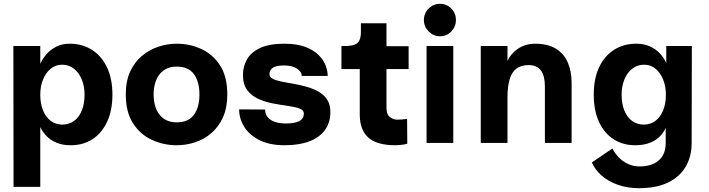

<svg xmlns="http://www.w3.org/2000/svg" viewBox="-20 -749 3715 1006"><path d="M191 -83V230H51L50 -508H191V-415Q204 -443 225 -466.5Q246 -490 276 -505Q306 -520 345 -520Q411 -520 461.5 -488Q512 -456 540.5 -396.5Q569 -337 569 -253Q569 -171 541.5 -111.5Q514 -52 465 -20Q416 12 350 12Q309 12 278 -0.5Q247 -13 225.5 -34.5Q204 -56 191 -83ZM305 -96Q341 -96 367.5 -115Q394 -134 408.5 -169.5Q423 -205 423 -253Q423 -297 408.5 -332.5Q394 -368 367.5 -389Q341 -410 305 -410Q271 -410 245.5 -389Q220 -368 205.5 -332.5Q191 -297 191 -253Q191 -206 205.5 -170.5Q220 -135 245.5 -116Q271 -97 305 -96Z M906 12Q837 12 776 -16Q715 -44 677 -103Q639 -162 639 -254Q639 -324 662 -374Q685 -424 724 -456.5Q763 -489 810.5 -504.5Q858 -520 906 -520Q975 -520 1035.5 -492Q1096 -464 1133.5 -405.5Q1171 -347 1171 -254Q1171 -185 1148.5 -135Q1126 -85 1088 -52Q1050 -19 1002.5 -3.5Q955 12 906 12ZM906 -108Q967 -108 996 -147.5Q1025 -187 1025 -254Q1025 -320 996.5 -360Q968 -400 906 -400Q848 -400 816.5 -360Q785 -320 785 -254Q785 -187 816.5 -147.5Q848 -108 906 -108Z M1472 12Q1393 12 1340 -14.5Q1287 -41 1260 -84Q1233 -127 1233 -176L1369 -175Q1369 -151 1383 -134.5Q1397 -118 1421.5 -110Q1446 -102 1479 -102Q1522 -102 1547 -114Q1572 -126 1572 -155Q1572 -172 1549 -180.5Q1526 -189 1489.5 -194Q1453 -199 1412.5 -206.5Q1372 -214 1335.5 -230Q1299 -246 1276 -276Q1253 -306 1253 -355Q1253 -401 1274.5 -438.5Q1296 -476 1344 -498Q1392 -520 1469 -520Q1534 -520 1577.5 -504Q1621 -488 1647.5 -462.5Q1674 -437 1685.5 -407.5Q1697 -378 1697 -351H1561Q1561 -373 1536 -389.5Q1511 -406 1468 -406Q1427 -406 1409.5 -394Q1392 -382 1392 -361Q1392 -345 1409.5 -336Q1427 -327 1455 -321.5Q1483 -316 1517.5 -310Q1552 -304 1586 -294.5Q1620 -285 1648 -269.5Q1676 -254 1693.5 -228Q1711 -202 1711 -162Q1711 -108 1683.5 -69Q1656 -30 1602.5 -9Q1549 12 1472 12Z M2052 12Q1954 12 1909.5 -28.5Q1865 -69 1865 -149V-387H1769V-508H1788Q1820 -508 1838 -515Q1856 -522 1863.5 -538.5Q1871 -555 1871 -582V-627H2005V-507H2121V-387H2005V-184Q2005 -149 2023 -135.5Q2041 -122 2061 -122Q2071 -122 2086 -123Q2101 -124 2113 -126L2114 4Q2101 8 2082.5 10Q2064 12 2052 12Z M2285 -559Q2251 -559 2226 -584.5Q2201 -610 2201 -644Q2201 -679 2226 -704Q2251 -729 2285 -729Q2321 -729 2345 -704Q2369 -679 2369 -644Q2369 -610 2345 -584.5Q2321 -559 2285 -559ZM2215 0V-508H2355V0Z M2499 0V-508H2639V-430Q2647 -448 2661 -464.5Q2675 -481 2693.5 -493.5Q2712 -506 2735 -513Q2758 -520 2783 -520Q2850 -520 2892.5 -494Q2935 -468 2955 -421.5Q2975 -375 2975 -315V0H2835V-296Q2835 -352 2814 -380Q2793 -408 2750 -408Q2709 -408 2684.5 -388.5Q2660 -369 2649.5 -331Q2639 -293 2639 -239V0Z M3468 0V-79Q3456 -52 3434.5 -31.5Q3413 -11 3381.5 0.5Q3350 12 3308 12Q3243 12 3194 -20Q3145 -52 3118 -111.5Q3091 -171 3091 -253Q3091 -337 3119 -396.5Q3147 -456 3197.5 -488Q3248 -520 3313 -520Q3355 -520 3385.5 -506Q3416 -492 3437 -469.5Q3458 -447 3471 -419V-508H3605L3604 0Q3604 71 3572.5 124.5Q3541 178 3480 207.5Q3419 237 3328 237Q3268 237 3218 219.5Q3168 202 3133 171.5Q3098 141 3081 102L3189 29Q3200 52 3220.5 74Q3241 96 3269.5 109.5Q3298 123 3331 123Q3395 123 3431.5 91.5Q3468 60 3468 0ZM3355 -96Q3389 -97 3414.5 -116Q3440 -135 3454.5 -170.5Q3469 -206 3469 -253Q3469 -297 3454.5 -332.5Q3440 -368 3414.5 -389Q3389 -410 3355 -410Q3319 -410 3292.5 -389Q3266 -368 3251.5 -332.5Q3237 -297 3237 -253Q3237 -205 3251.5 -169.5Q3266 -134 3292.5 -115Q3319 -96 3355 -96Z"/></svg>

Font: Inclusive Sans
Style: Bold
Weight: 700
Designer: Olivia King
Foundry: Olivia King
Version: Version 2.004